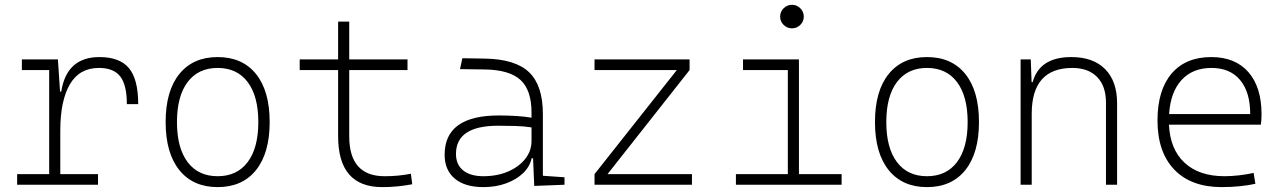

<svg xmlns="http://www.w3.org/2000/svg" viewBox="-20 -763 5313 793"><path d="M229 -222.7V-43.9H384.8V0H50.8V-43.9H183.1V-473.6H70.3V-517.6H219.2L228 -384.8H232.9Q255.4 -527.3 390.6 -527.3Q474.6 -527.3 512.7 -481.4Q550.8 -435.5 550.8 -333H503.9Q503.9 -412.1 476.6 -447.3Q449.2 -482.4 388.7 -482.4Q308.1 -482.4 268.6 -414.8Q229 -347.2 229 -222.7Z M878.9 9.8Q777.3 9.8 720.7 -60.5Q664.1 -130.9 664.1 -258.8Q664.1 -387.2 720.7 -457.3Q777.3 -527.3 878.9 -527.3Q981 -527.3 1037.4 -457.3Q1093.8 -387.2 1093.8 -258.8Q1093.8 -130.9 1037.4 -60.5Q981 9.8 878.9 9.8ZM878.9 -35.2Q959 -35.2 1002.9 -93.5Q1046.9 -151.9 1046.9 -258.8Q1046.9 -365.7 1002.9 -424.1Q959 -482.4 878.9 -482.4Q798.8 -482.4 754.9 -424.1Q710.9 -365.7 710.9 -258.8Q710.9 -151.9 754.9 -93.5Q798.8 -35.2 878.9 -35.2Z M1558.6 9.8Q1376.5 9.8 1376.5 -200.2V-473.6H1217.8V-517.6H1376.5V-673.8H1422.4V-517.6H1663.1V-473.6H1422.4V-200.2Q1422.4 -35.2 1568.4 -35.2Q1598.6 -35.2 1625 -37.8Q1651.4 -40.5 1677.2 -45.4L1682.6 -2Q1651.4 3.9 1621.6 6.8Q1591.8 9.8 1558.6 9.8Z M2186.5 4.9 2181.6 -109.4H2175.8Q2168.5 -75.2 2140.9 -48.3Q2113.3 -21.5 2070.8 -5.9Q2028.3 9.8 1976.6 9.8Q1899.9 9.8 1858.2 -25.4Q1816.4 -60.5 1816.4 -124Q1816.4 -286.1 2040 -286.1Q2078.1 -286.1 2113 -283.9Q2147.9 -281.7 2175.3 -276.9V-297.9Q2175.3 -391.1 2129.6 -432.9Q2084 -474.6 1982.4 -476.1L1879.9 -477.5L1889.6 -522.5L1982.4 -521Q2108.4 -519 2165.3 -464.6Q2222.2 -410.2 2222.2 -291.5V-37.1L2311.5 -30.8V0ZM2175.3 -236.8Q2144.5 -241.7 2107.7 -242.7Q2070.8 -243.7 2037.6 -243.7Q1863.3 -243.7 1863.3 -127.4Q1863.3 -83 1893.1 -59.1Q1922.9 -35.2 1976.6 -35.2Q2033.2 -35.2 2078.1 -54.4Q2123 -73.7 2149.2 -106.7Q2175.3 -139.6 2175.3 -181.2Z M2435.5 0V-43.9L2775.4 -473.6H2435.5V-517.6H2828.1V-473.6L2489.3 -43.9H2837.9V0Z M3019.5 0V-43.9H3233.9V-473.6H3048.8V-517.6H3279.8V-43.9H3456.1V0ZM3251 -646Q3231 -646 3216.6 -660.2Q3202.1 -674.3 3202.1 -694.3Q3202.1 -714.4 3216.6 -728.8Q3231 -743.2 3251 -743.2Q3271 -743.2 3285.4 -728.8Q3299.8 -714.4 3299.8 -694.3Q3299.8 -674.3 3285.4 -660.2Q3271 -646 3251 -646Z M3808.6 9.8Q3707 9.8 3650.4 -60.5Q3593.8 -130.9 3593.8 -258.8Q3593.8 -387.2 3650.4 -457.3Q3707 -527.3 3808.6 -527.3Q3910.6 -527.3 3967 -457.3Q4023.4 -387.2 4023.4 -258.8Q4023.4 -130.9 3967 -60.5Q3910.6 9.8 3808.6 9.8ZM3808.6 -35.2Q3888.7 -35.2 3932.6 -93.5Q3976.6 -151.9 3976.6 -258.8Q3976.6 -365.7 3932.6 -424.1Q3888.7 -482.4 3808.6 -482.4Q3728.5 -482.4 3684.6 -424.1Q3640.6 -365.7 3640.6 -258.8Q3640.6 -151.9 3684.6 -93.5Q3728.5 -35.2 3808.6 -35.2Z M4547.9 0V-338.9Q4547.9 -407.7 4511.2 -445.1Q4474.6 -482.4 4409.2 -482.4Q4241.2 -482.4 4241.2 -293V0H4195.3V-517.6H4237.3L4240.7 -423.8H4245.1Q4273.4 -527.3 4404.8 -527.3Q4495.1 -527.3 4544.4 -477.5Q4593.8 -427.7 4593.8 -336.9V0Z M5025.9 9.8Q4899.4 9.8 4830.1 -62.5Q4760.7 -134.8 4760.7 -265.6Q4760.7 -390.6 4818.8 -459Q4877 -527.3 4982.9 -527.3Q5081.5 -527.3 5136 -465.3Q5190.4 -403.3 5190.4 -291Q5190.4 -263.7 5187.5 -248H4808.1Q4812.5 -147 4872.3 -91.1Q4932.1 -35.2 5037.6 -35.2Q5064.9 -35.2 5097.2 -38.8Q5129.4 -42.5 5157.7 -48.8L5165 -3.9Q5137.2 2.4 5100.3 6.1Q5063.5 9.8 5025.9 9.8ZM4808.6 -292H5143.6Q5143.6 -382.8 5101.8 -432.6Q5060.1 -482.4 4983.9 -482.4Q4905.8 -482.4 4860.1 -432.6Q4814.5 -382.8 4808.6 -292Z"/></svg>

Font: Cascadia Code NF ExtraLight
Style: Regular
Weight: 200
Monospace: yes
Designer: Aaron Bell
Foundry: Saja Typeworks
Version: Version 2404.023; ttfautohint (v1.8.4)